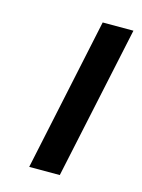

<svg xmlns="http://www.w3.org/2000/svg" viewBox="-81 -522 422 572"><g transform="rotate(15 130.0 -236.0)"><path d="M64.9 0 165 -472.2H259.8L159.2 0Z"/></g></svg>

Font: CMU Bright
Style: SemiBoldOblique
Weight: 600
Italic angle: -12°
Version: Version 0.7.0